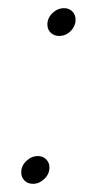

<svg xmlns="http://www.w3.org/2000/svg" viewBox="-20 -440 248 470"><path d="M96 -380Q96 -396 108.5 -408Q121 -420 137 -420Q149 -420 157 -412Q165 -404 165 -392Q165 -376 153 -364Q141 -352 125 -352Q112 -352 104 -360Q96 -368 96 -380ZM32 -18Q32 -34 44.5 -46Q57 -58 73 -58Q85 -58 93 -50Q101 -42 101 -30Q101 -14 88.5 -2Q76 10 61 10Q48 10 40 2Q32 -6 32 -18Z"/></svg>

Font: KoHo ExtraLight
Style: Italic
Weight: 275
Italic angle: -10°
Version: Version 1.000; ttfautohint (v1.6)